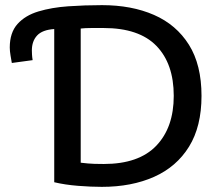

<svg xmlns="http://www.w3.org/2000/svg" viewBox="-20 -720 861 747"><path d="M376 7Q334 7 283.5 3Q233 -1 191 -11V-607Q145 -604 124.5 -582Q104 -560 104 -524Q104 -518 104.5 -508Q105 -498 107 -486L26 -475Q24 -486 21 -504Q18 -522 18 -535Q18 -593 48 -626.5Q78 -660 129.5 -675.5Q181 -691 245.5 -695.5Q310 -700 377 -700Q492 -700 579 -662Q666 -624 715 -546Q764 -468 764 -347Q764 -228 715.5 -149.5Q667 -71 579.5 -32Q492 7 376 7ZM384 -82Q520 -82 588 -153Q656 -224 656 -347Q656 -472 588.5 -541.5Q521 -611 383 -611Q360 -611 335.5 -611Q311 -611 294 -609V-87Q302 -86 322.5 -84Q343 -82 384 -82Z"/></svg>

Font: Ubuntu Sans Medium
Style: Regular
Weight: 500
Designer: Dalton Maag Ltd
Foundry: Dalton Maag Ltd
Version: Version 1.006; ttfautohint (v1.8.4.7-5d5b)